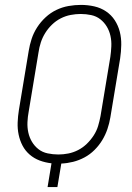

<svg xmlns="http://www.w3.org/2000/svg" viewBox="-20 -763 540 783"><path d="M174 0 190 -97Q164 -100 141.5 -108.5Q119 -117 101 -132.5Q83 -148 72 -169Q61 -190 56 -214Q51 -238 52 -263.5Q53 -289 57 -314L97 -555Q101 -580 109 -604.5Q117 -629 131.5 -651.5Q146 -674 166 -692.5Q186 -711 210 -722.5Q234 -734 259.5 -738.5Q285 -743 310 -743Q338 -743 364.5 -737Q391 -731 412.5 -716.5Q434 -702 448 -680.5Q462 -659 468.5 -633.5Q475 -608 474.5 -580Q474 -552 470 -525L430 -284Q426 -260 418 -236.5Q410 -213 397 -191.5Q384 -170 365.5 -151.5Q347 -133 324.5 -121Q302 -109 278 -103Q254 -97 230 -96L214 0ZM218 -133Q238 -133 258.5 -137Q279 -141 298.5 -151Q318 -161 334 -176.5Q350 -192 362 -210.5Q374 -229 380 -249Q386 -269 390 -290L430 -531Q433 -552 434 -574Q435 -596 430.5 -616.5Q426 -637 415.5 -654.5Q405 -672 389 -684.5Q373 -697 352 -701.5Q331 -706 309 -706Q289 -706 268 -702Q247 -698 227.5 -688Q208 -678 192 -662.5Q176 -647 164.5 -628.5Q153 -610 146.5 -590Q140 -570 137 -549L97 -308Q93 -287 92 -265Q91 -243 95.5 -222.5Q100 -202 110.5 -184.5Q121 -167 137 -154.5Q153 -142 174.5 -137.5Q196 -133 218 -133Z"/></svg>

Font: Iosevka SS18 Extralight
Style: Italic
Weight: 200
Italic angle: -9°
Monospace: yes
Designer: Belleve Invis
Foundry: Belleve Invis
Version: Version 25.1.1; ttfautohint (v1.8.4)